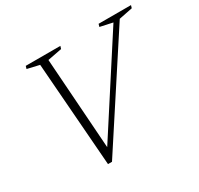

<svg xmlns="http://www.w3.org/2000/svg" viewBox="-146 -855 1080 1042"><g transform="rotate(-30 394.5 -333.5)"><path d="M200 -641.5 124.5 -659 129.5 -676H346.5L341 -659L252 -642L293.5 -47H275L659.5 -642L581 -659L586 -676H789L784 -659L699 -642L274.5 9H249.5Z"/></g></svg>

Font: Newsreader 16pt 16pt Light
Style: Italic
Weight: 300
Italic angle: -17°
Version: Version 1.003